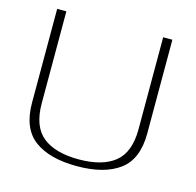

<svg xmlns="http://www.w3.org/2000/svg" viewBox="-100 -778 906 887"><g transform="rotate(15 353.0 -335.0)"><path d="M342 4Q473 4 545.2 -49.5Q617.5 -103 617.5 -226.5V-674.5H573.5V-235Q573.5 -124 514 -76.2Q454.5 -28.5 342 -28.5Q229.5 -28.5 170 -76.2Q110.5 -124 110.5 -235V-674.5H66.5V-226.5Q66.5 -103 138.5 -49.5Q210.5 4 342 4Z"/></g></svg>

Font: Anybody SemiExpanded ExtraLight
Style: Regular
Weight: 250
Width: 6
Version: Version 1.113;gftools[0.9.25]